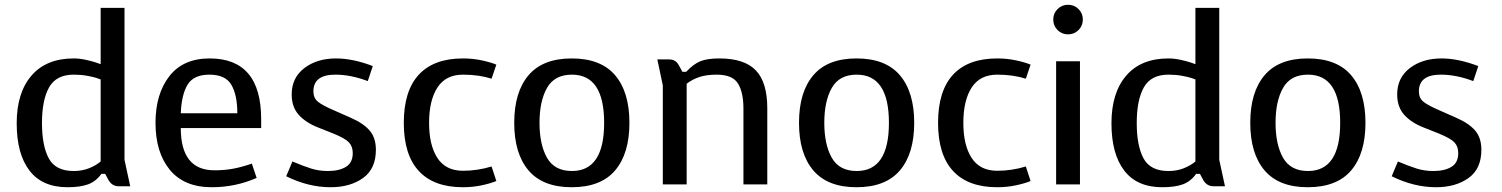

<svg xmlns="http://www.w3.org/2000/svg" viewBox="-20 -773 6298 805"><path d="M50 -256Q50 -384 112 -456Q174 -528 289 -528Q313 -528 338.5 -522.5Q364 -517 380.5 -511.5Q397 -506 402 -504V-740H502V-103L526 8H478Q450 8 435 -18L421 -44H405Q382 -12 349 0Q316 12 263 12Q157 12 103.5 -58Q50 -128 50 -256ZM289 -56Q324 -56 353 -67.5Q382 -79 402 -96V-440Q398 -442 383.5 -446.5Q369 -451 344 -455.5Q319 -460 289 -460Q216 -460 186 -407Q156 -354 156 -257Q156 -162 184.5 -109Q213 -56 289 -56Z M632 -258Q632 -134 692 -61Q752 12 868 12Q967 12 1056 -27L1036 -87Q992 -72 956.5 -65.5Q921 -59 879 -59Q738 -59 738 -236H1075V-273Q1075 -528 859 -528Q748 -528 690 -453.5Q632 -379 632 -258ZM858 -460Q925 -460 950 -417.5Q975 -375 975 -298H738Q741 -376 766.5 -418Q792 -460 858 -460Z M1366 12Q1273 12 1180 -34L1206 -96Q1251 -77 1284 -66.5Q1317 -56 1355 -56Q1402 -56 1430.5 -73.5Q1459 -91 1459 -131Q1459 -159 1443 -176Q1427 -193 1378 -213L1315 -238Q1263 -258 1233 -291Q1203 -324 1203 -377Q1203 -447 1256 -487.5Q1309 -528 1389 -528Q1459 -528 1543 -496L1522 -433Q1451 -460 1386 -460Q1294 -460 1294 -390Q1294 -362 1313 -346.5Q1332 -331 1381 -310L1449 -280Q1504 -256 1530 -225.5Q1556 -195 1556 -145Q1556 -65 1502 -26.5Q1448 12 1366 12Z M2041 -75 2061 -14Q2037 -4 1999.5 4Q1962 12 1921 12Q1799 12 1736 -56Q1673 -124 1673 -258Q1673 -392 1736 -460Q1799 -528 1921 -528Q1962 -528 1999.5 -520Q2037 -512 2061 -502L2041 -443Q1988 -460 1921 -460Q1849 -460 1814 -406Q1779 -352 1779 -258Q1779 -164 1814 -110.5Q1849 -57 1921 -57Q1982 -57 2041 -75Z M2377 12Q2256 12 2196 -58.5Q2136 -129 2136 -258Q2136 -387 2196 -457.5Q2256 -528 2377 -528Q2499 -528 2559 -457.5Q2619 -387 2619 -258Q2619 -129 2559 -58.5Q2499 12 2377 12ZM2513 -258Q2513 -460 2378 -460Q2305 -460 2273.5 -404.5Q2242 -349 2242 -258Q2242 -167 2273.5 -111.5Q2305 -56 2378 -56Q2513 -56 2513 -258Z M2827 -498 2841 -472H2857Q2888 -505 2917 -516.5Q2946 -528 2996 -528Q3101 -528 3149 -478Q3197 -428 3197 -319V0H3097V-318Q3097 -386 3074 -423Q3051 -460 2985 -460Q2943 -460 2913.5 -450.5Q2884 -441 2859 -422V0H2759V-415L2736 -524H2785Q2798 -524 2808.5 -518.5Q2819 -513 2827 -498Z M3571 12Q3450 12 3390 -58.5Q3330 -129 3330 -258Q3330 -387 3390 -457.5Q3450 -528 3571 -528Q3693 -528 3753 -457.5Q3813 -387 3813 -258Q3813 -129 3753 -58.5Q3693 12 3571 12ZM3707 -258Q3707 -460 3572 -460Q3499 -460 3467.5 -404.5Q3436 -349 3436 -258Q3436 -167 3467.5 -111.5Q3499 -56 3572 -56Q3707 -56 3707 -258Z M4281 -75 4301 -14Q4277 -4 4239.5 4Q4202 12 4161 12Q4039 12 3976 -56Q3913 -124 3913 -258Q3913 -392 3976 -460Q4039 -528 4161 -528Q4202 -528 4239.5 -520Q4277 -512 4301 -502L4281 -443Q4228 -460 4161 -460Q4089 -460 4054 -406Q4019 -352 4019 -258Q4019 -164 4054 -110.5Q4089 -57 4161 -57Q4222 -57 4281 -75Z M4458 -753Q4484 -753 4502 -735Q4520 -717 4520 -691Q4520 -665 4502 -647Q4484 -629 4458 -629Q4432 -629 4414 -647Q4396 -665 4396 -691Q4396 -717 4414 -735Q4432 -753 4458 -753ZM4408 -516H4508V0H4408Z M4640 -256Q4640 -384 4702 -456Q4764 -528 4879 -528Q4903 -528 4928.5 -522.5Q4954 -517 4970.5 -511.5Q4987 -506 4992 -504V-740H5092V-103L5116 8H5068Q5040 8 5025 -18L5011 -44H4995Q4972 -12 4939 0Q4906 12 4853 12Q4747 12 4693.5 -58Q4640 -128 4640 -256ZM4879 -56Q4914 -56 4943 -67.5Q4972 -79 4992 -96V-440Q4988 -442 4973.5 -446.5Q4959 -451 4934 -455.5Q4909 -460 4879 -460Q4806 -460 4776 -407Q4746 -354 4746 -257Q4746 -162 4774.5 -109Q4803 -56 4879 -56Z M5463 12Q5342 12 5282 -58.5Q5222 -129 5222 -258Q5222 -387 5282 -457.5Q5342 -528 5463 -528Q5585 -528 5645 -457.5Q5705 -387 5705 -258Q5705 -129 5645 -58.5Q5585 12 5463 12ZM5599 -258Q5599 -460 5464 -460Q5391 -460 5359.5 -404.5Q5328 -349 5328 -258Q5328 -167 5359.5 -111.5Q5391 -56 5464 -56Q5599 -56 5599 -258Z M6001 12Q5908 12 5815 -34L5841 -96Q5886 -77 5919 -66.5Q5952 -56 5990 -56Q6037 -56 6065.5 -73.5Q6094 -91 6094 -131Q6094 -159 6078 -176Q6062 -193 6013 -213L5950 -238Q5898 -258 5868 -291Q5838 -324 5838 -377Q5838 -447 5891 -487.5Q5944 -528 6024 -528Q6094 -528 6178 -496L6157 -433Q6086 -460 6021 -460Q5929 -460 5929 -390Q5929 -362 5948 -346.5Q5967 -331 6016 -310L6084 -280Q6139 -256 6165 -225.5Q6191 -195 6191 -145Q6191 -65 6137 -26.5Q6083 12 6001 12Z"/></svg>

Font: Voces
Style: Regular
Weight: 400
Designer: Ana Paula Megda, Pablo Ugerman
Foundry: Ana Paula Megda, Pablo Ugerman
Version: Version 1.100